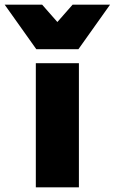

<svg xmlns="http://www.w3.org/2000/svg" viewBox="-105 -800 490 820"><path d="M0 0ZM232 0H48V-530H232ZM301 -590ZM230 -590H50L-85 -780H75L140 -706L205 -780H365Z"/></svg>

Font: Tanohe Sans Black
Style: Regular
Weight: 900
Designer: Village Type and Design LLC & Cristiano Sobral
Foundry: Cooper Hewitt Smithsonian Design Museum
Version: Version 1.00;March 11, 2020;FontCreator 12.0.0.2522 64-bit; 